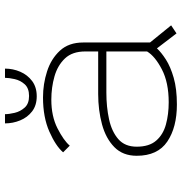

<svg xmlns="http://www.w3.org/2000/svg" viewBox="-1 -699 712 750"><g transform="rotate(-90 355.0 -324.0)"><path d="M599.5 9.5 541 -67Q525.5 -50 497.5 -32Q469.5 -14 426.2 -1.5Q383 11 322 11Q232.5 11 177 -26.5Q121.5 -64 121.5 -146Q121.5 -200 155.2 -233.2Q189 -266.5 244.2 -281.5Q299.5 -296.5 363 -296.5H529V-347Q529 -397.5 501.8 -426.2Q474.5 -455 431.5 -467.2Q388.5 -479.5 340.5 -479.5Q276 -479.5 228.8 -455.5Q181.5 -431.5 161 -407.5L135 -433.5Q160 -462.5 216 -487.2Q272 -512 349.5 -512Q402 -512 451 -496.2Q500 -480.5 532 -446Q564 -411.5 564 -355V-94L631 -11.5ZM330.5 -21Q408 -21 459.2 -47.8Q510.5 -74.5 529 -105.5V-264.5H368Q312 -264.5 264 -254Q216 -243.5 186.5 -217.8Q157 -192 157 -146Q157 -97 180.8 -69.8Q204.5 -42.5 244 -31.8Q283.5 -21 330.5 -21ZM462 -660.5Q462 -629.5 449.8 -601Q437.5 -572.5 413.5 -554.5Q389.5 -536.5 354 -536.5Q318.5 -536.5 295 -554.5Q271.5 -572.5 259.8 -601Q248 -629.5 248 -660.5H284Q284 -645 289.2 -622.8Q294.5 -600.5 309.8 -583.5Q325 -566.5 355 -566.5Q385.5 -566.5 400.8 -583.5Q416 -600.5 421 -622.8Q426 -645 426 -660.5Z"/></g></svg>

Font: League Mono Thin
Style: Regular
Weight: 100
Width: 6
Designer: Tyler Finck
Foundry: The League of Moveable Type / Tyler Finck
Version: Version 2.300;RELEASE